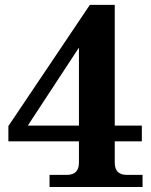

<svg xmlns="http://www.w3.org/2000/svg" viewBox="-20 -752 606 772"><path d="M553.2 0H179.2V-48.8H248.5Q297.4 -48.8 297.4 -97.7V-183.6H13.7V-245.1L341.3 -732.4H441.4V-247.1H550.3V-183.6H441.4V-97.7Q441.4 -48.8 490.2 -48.8H553.2ZM297.4 -247.1V-560.5L91.8 -247.1Z"/></svg>

Font: Munson
Style: Bold
Weight: 700
Designer: Paul James MIller
Foundry: High-Logic / Made with FontCreator
Version: Version 2.10;May 5, 2019;FontCreator 11.5.0.2430 64-bit